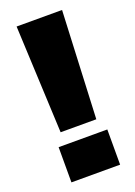

<svg xmlns="http://www.w3.org/2000/svg" viewBox="-128 -703 532 756"><g transform="rotate(-20 137.5 -325.0)"><path d="M213 -200H63.5L43 -650.5H233.5ZM240 0H36V-147.5H240Z"/></g></svg>

Font: Overused Grotesk Black
Style: Regular
Weight: 900
Version: Version 0.004